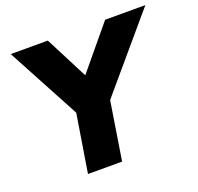

<svg xmlns="http://www.w3.org/2000/svg" viewBox="-123 -839 1004 973"><g transform="rotate(-20 378.5 -352.5)"><path d="M191 0 249 -360 270 -259 31 -705H231L363 -448H327L540 -705H757L378 -259L432 -360L375 0Z"/></g></svg>

Font: Nunito Sans 12pt Black
Style: Italic
Weight: 900
Italic angle: -9°
Designer: Vernon Adams
Foundry: Vernon Adams
Version: Version 3.101;gftools[0.9.27]